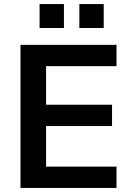

<svg xmlns="http://www.w3.org/2000/svg" viewBox="-20 -926 650 946"><path d="M81 0V-705H554V-600H207V-410H532V-305H207V-105H554V0ZM371 -788V-906H491V-788ZM175 -788V-906H295V-788Z"/></svg>

Font: Nunito Sans 11pt
Style: Bold
Weight: 700
Version: Version 3.101;gftools[0.9.27]